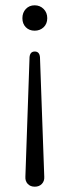

<svg xmlns="http://www.w3.org/2000/svg" viewBox="-20 -515 260 720"><path d="M75.2 147.9 90.8 -300.8Q92.8 -321.8 110.4 -321.8Q127.9 -321.8 129.9 -300.8L146 147.9Q147 164.1 137 174.6Q127 185.1 110.4 185.1Q93.8 185.1 84 174.6Q74.2 164.1 75.2 147.9ZM76.9 -412.8Q64 -425.8 64 -446.8Q64 -467.8 76.9 -481.4Q89.8 -495.1 109.9 -495.1Q129.9 -495.1 143.6 -481.4Q157.2 -467.8 157.2 -446.8Q157.2 -425.8 143.6 -412.8Q129.9 -399.9 109.9 -399.9Q89.8 -399.9 76.9 -412.8Z"/></svg>

Font: Nunito-Light
Style: Regular
Weight: 300
Designer: Vernon Adams
Foundry: newtypography
Version: Version 3.000